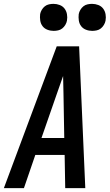

<svg xmlns="http://www.w3.org/2000/svg" viewBox="-37 -975 568 995"><path d="M-17 0 257 -735H373L405 0H301L298 -172H146L87 0ZM296 -260 292 -490Q292 -513 291 -535.5Q290 -558 290 -581Q282 -558 274 -535.5Q266 -513 258 -490L178 -260ZM441 -815Q424 -815 408.5 -821Q393 -827 383.5 -839.5Q374 -852 371.5 -868.5Q369 -885 371 -902Q373 -913 379.5 -924Q386 -935 395.5 -942.5Q405 -950 417 -952.5Q429 -955 440 -955Q457 -955 472.5 -949Q488 -943 497.5 -930.5Q507 -918 510 -901.5Q513 -885 510 -868Q508 -857 501.5 -846Q495 -835 485.5 -827.5Q476 -820 464 -817.5Q452 -815 441 -815ZM241 -815Q224 -815 208.5 -821Q193 -827 183.5 -839.5Q174 -852 171.5 -868.5Q169 -885 171 -902Q173 -913 179.5 -924Q186 -935 195.5 -942.5Q205 -950 217 -952.5Q229 -955 240 -955Q257 -955 272.5 -949Q288 -943 297.5 -930.5Q307 -918 310 -901.5Q313 -885 310 -868Q308 -857 301.5 -846Q295 -835 285.5 -827.5Q276 -820 264 -817.5Q252 -815 241 -815Z"/></svg>

Font: Iosevka Semibold
Style: Italic
Weight: 600
Italic angle: -9°
Monospace: yes
Designer: Belleve Invis
Foundry: Belleve Invis
Version: Version 32.5.0; ttfautohint (v1.8.4)